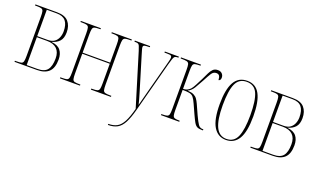

<svg xmlns="http://www.w3.org/2000/svg" viewBox="-80 -993 2785 1684"><g transform="rotate(20 1312.5 -151.0)"><path d="M21 0V-10H36Q67 -10 81 -14Q95 -18 99 -34.5Q103 -51 103 -86V-450Q103 -485 99 -501Q95 -517 81 -521.5Q67 -526 36 -526H21V-536H223Q297 -536 330 -498.5Q363 -461 363 -399Q363 -344 337 -315.5Q311 -287 267 -276V-275Q326 -269 352 -236.5Q378 -204 378 -151Q378 -72 340.5 -36Q303 0 230 0ZM229 -280Q268 -280 291 -297Q314 -314 324.5 -341Q335 -368 335 -397Q335 -462 308 -494Q281 -526 223 -526H131V-280ZM230 -10Q296 -10 323 -44Q350 -78 350 -151Q350 -209 318.5 -239.5Q287 -270 226 -270H131V-10Z M445 0V-10H460Q491 -10 505 -14Q519 -18 523 -34.5Q527 -51 527 -86V-450Q527 -485 523 -501Q519 -517 505 -521.5Q491 -526 460 -526H445V-536H632V-526H621Q591 -526 577 -521.5Q563 -517 559 -501Q555 -485 555 -450V-280H812V-450Q812 -485 808 -501Q804 -517 790 -521.5Q776 -526 745 -526H734V-536H921V-526H906Q876 -526 862 -521.5Q848 -517 844 -501Q840 -485 840 -450V-86Q840 -51 844 -35Q848 -19 863 -14.5Q878 -10 910 -10H921V0H734V-10H745Q776 -10 790 -14.5Q804 -19 808 -35Q812 -51 812 -86V-270H555V-86Q555 -51 559 -34.5Q563 -18 578 -14Q593 -10 626 -10H632V0Z M980 230Q1029 230 1061 212Q1093 194 1116.5 149.5Q1140 105 1161 25L1012 -463Q1003 -492 997 -505.5Q991 -519 981 -522.5Q971 -526 950 -526H949V-536H1092V-526H1089Q1052 -526 1041.5 -522Q1031 -518 1031 -505Q1031 -497 1036.5 -478.5Q1042 -460 1050 -433L1113 -225Q1132 -163 1143.5 -124Q1155 -85 1162 -60.5Q1169 -36 1173 -17Q1181 -47 1194 -97.5Q1207 -148 1221 -200L1283 -434Q1289 -457 1293.5 -475Q1298 -493 1298 -504Q1298 -515 1290.5 -520.5Q1283 -526 1247 -526H1229V-536H1360V-526H1355Q1337 -526 1328 -520.5Q1319 -515 1312.5 -497Q1306 -479 1296 -442L1171 30Q1150 110 1125.5 156Q1101 202 1066.5 221Q1032 240 981 240H980Z M1388 0V-10H1396Q1427 -10 1441 -14.5Q1455 -19 1459 -35Q1463 -51 1463 -85V-450Q1463 -485 1459 -501Q1455 -517 1439 -521.5Q1423 -526 1387 -526H1380V-536H1566V-526H1562Q1530 -526 1514.5 -522Q1499 -518 1495 -502Q1491 -486 1491 -450V-283Q1517 -283 1534 -293Q1551 -303 1560 -314Q1572 -329 1587 -357.5Q1602 -386 1621 -424Q1637 -457 1649.5 -483.5Q1662 -510 1678.5 -526Q1695 -542 1723 -542Q1749 -542 1763 -527Q1777 -512 1777 -491Q1777 -464 1757 -461Q1756 -489 1747 -501Q1738 -513 1719 -513Q1692 -513 1675.5 -487.5Q1659 -462 1633 -412Q1609 -367 1588 -332.5Q1567 -298 1534 -282Q1572 -280 1593 -269.5Q1614 -259 1626 -242Q1638 -225 1649 -201L1690 -110Q1716 -54 1731.5 -32Q1747 -10 1773 -10H1780V0H1769Q1740 0 1724 -8.5Q1708 -17 1694.5 -40.5Q1681 -64 1661 -108L1623 -192Q1607 -228 1593 -245.5Q1579 -263 1556.5 -268Q1534 -273 1491 -273V-86Q1491 -51 1495 -35Q1499 -19 1513 -14.5Q1527 -10 1556 -10H1559V0Z M1996 10Q1921 10 1880 -57Q1839 -124 1839 -267Q1839 -405 1877.5 -473.5Q1916 -542 1998 -542Q2078 -542 2115.5 -473Q2153 -404 2153 -267Q2153 -122 2113 -56Q2073 10 1996 10ZM1997 0Q2068 0 2096.5 -66.5Q2125 -133 2125 -267Q2125 -404 2096.5 -468Q2068 -532 1996 -532Q1925 -532 1896 -468Q1867 -404 1867 -267Q1867 -132 1898.5 -66Q1930 0 1997 0Z M2222 0V-10H2237Q2268 -10 2282 -14Q2296 -18 2300 -34.5Q2304 -51 2304 -86V-450Q2304 -485 2300 -501Q2296 -517 2282 -521.5Q2268 -526 2237 -526H2222V-536H2424Q2498 -536 2531 -498.5Q2564 -461 2564 -399Q2564 -344 2538 -315.5Q2512 -287 2468 -276V-275Q2527 -269 2553 -236.5Q2579 -204 2579 -151Q2579 -72 2541.5 -36Q2504 0 2431 0ZM2430 -280Q2469 -280 2492 -297Q2515 -314 2525.5 -341Q2536 -368 2536 -397Q2536 -462 2509 -494Q2482 -526 2424 -526H2332V-280ZM2431 -10Q2497 -10 2524 -44Q2551 -78 2551 -151Q2551 -209 2519.5 -239.5Q2488 -270 2427 -270H2332V-10Z"/></g></svg>

Font: Noto Serif Display ExtraCondensed Thin
Style: Regular
Weight: 100
Width: 2
Designer: Monotype Design Team
Foundry: Monotype Imaging Inc.
Version: Version 2.009